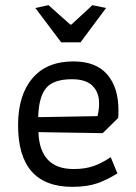

<svg xmlns="http://www.w3.org/2000/svg" viewBox="-20 -716 528 744"><path d="M117 -685 168 -696 252 -621H257L338 -696L391 -685L292 -552H217ZM50 -231Q50 -347 105.5 -412.5Q161 -478 264 -478Q352 -478 395.5 -427.5Q439 -377 439 -289Q439 -269 438 -259L378 -200L129 -204Q131 -134 165 -97.5Q199 -61 265 -61Q310 -61 342.5 -72.5Q375 -84 409 -107L435 -44Q395 -19 356 -5.5Q317 8 260 8Q50 8 50 -231ZM358 -266Q364 -293 364 -315Q364 -359 338 -384Q312 -409 259 -409Q187 -409 158.5 -374.5Q130 -340 128 -262Z"/></svg>

Font: Athiti Medium
Style: Regular
Weight: 500
Designer: CadsonDemak Team
Foundry: CadsonDemak
Version: Version 1.032